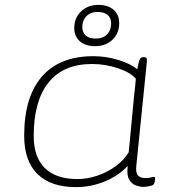

<svg xmlns="http://www.w3.org/2000/svg" viewBox="-20 -759 705 786"><path d="M291 7Q188 7 133.5 -46.5Q79 -100 79 -203Q79 -362 151.5 -445.5Q224 -529 362 -529Q414 -529 464.5 -513.5Q515 -498 542 -475Q547 -504 551.5 -514.5Q556 -525 566 -525H569Q579 -525 580.5 -519.5Q582 -514 581 -504L538 -80Q535 -51 545 -40.5Q555 -30 576 -30Q590 -30 597.5 -32.5Q605 -35 610 -35Q615 -35 615 -28Q615 -21 613 -13.5Q611 -6 608 -3Q604 1 590 3.5Q576 6 565 6Q553 6 536 0Q519 -6 508.5 -24.5Q498 -43 503 -80Q466 -40 409.5 -16.5Q353 7 291 7ZM297 -26Q338 -26 379 -40Q420 -54 454 -79Q488 -104 507 -136L529 -367Q531 -381 533 -402.5Q535 -424 536 -437Q513 -463 462 -480Q411 -497 356 -497Q240 -497 179 -421.5Q118 -346 118 -202Q118 -116 163.5 -71Q209 -26 297 -26ZM369 -570Q330 -570 307 -590Q284 -610 284 -644Q284 -686 312 -712.5Q340 -739 383 -739Q422 -739 445 -719Q468 -699 468 -664Q468 -623 440.5 -596.5Q413 -570 369 -570ZM372 -601Q401 -601 418 -618Q435 -635 435 -663Q435 -686 420.5 -698Q406 -710 380 -710Q351 -710 334 -693Q317 -676 317 -647Q317 -626 331 -613.5Q345 -601 372 -601Z"/></svg>

Font: Asap Expanded Expanded Thin
Style: Italic
Weight: 100
Width: 7
Italic angle: -6°
Designer: Pablo Cosgaya
Foundry: Omnibus-Type
Version: Version 3.001; ttfautohint (v1.8.4.7-5d5b)